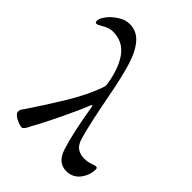

<svg xmlns="http://www.w3.org/2000/svg" viewBox="-229 -805 925 925"><g transform="rotate(45 233.5 -342.5)"><path d="M21 -24Q21 -32 23 -37Q25 -42 28.5 -46Q32 -50 35 -55Q97 -147 148.5 -232.5Q200 -318 226 -390Q232 -405 232 -415Q232 -418 230 -430Q214 -521 176 -570.5Q138 -620 72 -620Q45 -620 13 -600Q-4 -590 -10 -590Q-16 -590 -18 -592.5Q-20 -595 -20 -603Q-20 -619 -1.5 -643Q17 -667 46 -685Q75 -703 103 -703Q151 -703 183 -667Q215 -631 236 -563.5Q257 -496 277 -388Q309 -220 330 -149Q340 -115 359.5 -102Q379 -89 405 -89Q429 -89 449 -96Q469 -103 472 -103Q483 -103 483 -93Q483 -51 457 -18Q431 15 388 15Q330 15 308 -54Q281 -137 256 -292Q255 -297 252.5 -298Q250 -299 248 -294Q230 -248 189 -162Q148 -76 116 -19Q99 18 88 18Q72 18 46.5 4.5Q21 -9 21 -24Z"/></g></svg>

Font: EB Garamond Medium
Style: Regular
Weight: 500
Designer: Georg Duffner and Octavio Pardo
Foundry: Georg Duffner
Version: Version 1.000